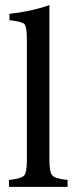

<svg xmlns="http://www.w3.org/2000/svg" viewBox="-20 -730 298 750"><path d="M244 0H15V-27Q62 -32 74 -44Q85 -56 85 -105V-576Q85 -625 75 -636Q65 -646 17 -651V-676Q101 -685 173 -710V-105Q173 -56 185 -44Q196 -32 244 -27Z"/></svg>

Font: Shafarik
Style: Regular
Weight: 400
Version: Version 1.001; ttfautohint (v1.8.4.7-5d5b)